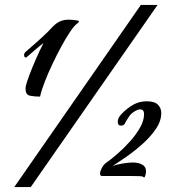

<svg xmlns="http://www.w3.org/2000/svg" viewBox="-20 -712 729 781"><path d="M38 49 553 -692H621L105 49ZM143 -319Q121 -319 102.5 -322.5Q84 -326 84 -350Q84 -352 84 -355Q84 -358 85 -362Q89 -379 100 -408Q111 -437 126 -471.5Q141 -506 157 -537Q141 -525 125 -511Q109 -497 89 -480Q87 -478 85 -478Q78 -478 78 -489Q78 -495 83 -500Q126 -537 152 -561Q178 -585 195 -604Q209 -618 224 -625Q239 -632 260 -632Q275 -632 293 -629Q301 -628 301 -625Q301 -621 294 -616Q283 -609 266 -584Q249 -559 230 -524Q211 -489 193 -451Q175 -413 161.5 -378Q148 -343 143 -319ZM563 8Q561 5 548.5 4.5Q536 4 516 4H395Q387 4 387 -6Q387 -15 393.5 -27.5Q400 -40 408 -47Q431 -63 458 -86.5Q485 -110 509.5 -137.5Q534 -165 550 -193.5Q566 -222 566 -248Q566 -267 550 -267Q540 -267 526 -258Q512 -249 505 -238Q492 -219 488 -210Q484 -201 472 -201Q459 -201 459 -217Q459 -224 462.5 -232Q466 -240 475 -249Q496 -271 521 -285.5Q546 -300 577 -300Q609 -300 622.5 -286Q636 -272 636 -252Q636 -219 613 -186Q590 -153 556.5 -123.5Q523 -94 490 -71.5Q457 -49 437 -36Q454 -43 479 -47Q504 -51 520 -51Q543 -51 558.5 -42.5Q574 -34 574 -15Q574 -4 570 5Q569 9 567 9.5Q565 10 563 8Z"/></svg>

Font: Praise
Style: Regular
Weight: 400
Designer: Robert E. Leuschke
Foundry: Robert E. Leuschke
Version: Version 1.100; ttfautohint (v1.8.3)